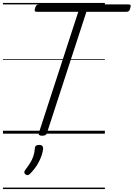

<svg xmlns="http://www.w3.org/2000/svg" viewBox="-20 -905 905 1300"><path d="M265 14Q238 14 243 -5L510 -825H230Q218 -825 215.5 -831Q213 -837 218 -851Q222 -865 228 -870Q234 -875 245 -875H850Q863 -875 864.5 -869Q866 -863 862 -850Q859 -836 853 -830.5Q847 -825 835 -825H565L298 -5Q295 5 287.5 9.5Q280 14 265 14ZM153 276Q145 270 144.5 262.5Q144 255 150 247Q169 222 183 200Q197 178 205.5 153.5Q214 129 216 99Q217 86 224.5 81Q232 76 245 76Q259 76 265.5 82.5Q272 89 272 101Q271 119 262 147Q253 175 234.5 206.5Q216 238 186 269Q179 277 170.5 280Q162 283 153 276ZM0 365H690V375H0ZM0 -20H690V0H0ZM0 -505H690V-500H0ZM0 -885H690V-875H0Z"/></svg>

Font: Playwrite DK Uloopet Guides
Style: Regular
Weight: 400
Designer: Veronika Burian, José Scaglione
Foundry: TypeTogether
Version: Version 1.003